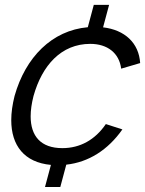

<svg xmlns="http://www.w3.org/2000/svg" viewBox="-20 -740 597 790"><path d="M165.1 29.5H228.1L252.7 -62.5C344.4 -72.5 423.8 -122.5 483.6 -207.5L415.5 -229.5C371.1 -164.5 309.5 -130.5 236.5 -130.5C147.9 -130.5 106.1 -180.1 106.1 -261.2C106.1 -286.3 110.1 -314.4 117.9 -345C153.2 -471 231.9 -559.5 351.4 -559.5C421.9 -559.5 470.4 -522 478.6 -457.5L556.7 -480.5C551.5 -563.5 493.3 -617 404.1 -627.5L428.9 -720H365.9L341.3 -628C193.8 -615 84.7 -504.5 39.9 -345C30.9 -309.4 26.3 -276.1 26.3 -245.6C26.3 -141.7 79.6 -71.6 189.5 -61.5Z"/></svg>

Font: Manrope
Style: RegularItalic
Weight: 400
Italic angle: -15°
Designer: Mikhail Sharanda
Foundry: Mikhail Sharanda
Version: Version 4.502;hotconv 1.0.109;makeotfexe 2.5.65596